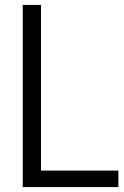

<svg xmlns="http://www.w3.org/2000/svg" viewBox="-20 -760 503 780"><path d="M72.5 0V-740H146.5V-67H461V0Z"/></svg>

Font: Encode Sans Condensed
Style: Regular
Weight: 400
Width: 3
Designer: Multiple Designers
Foundry: Impallari Type
Version: Version 3.000; ttfautohint (v1.8.3) -l 8 -r 50 -G 200 -x 14 